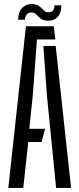

<svg xmlns="http://www.w3.org/2000/svg" viewBox="-20 -930 393 950"><path d="M21.1 0 108.3 -800H246.2L253.7 -734.8H162.8L142.3 -458.4L124.9 -292.6H203L185.9 -227.4H119.9L95.2 0ZM257.6 0 212 -459.4 194.7 -702.7H255.5L331.7 0ZM249.5 -903.7H283.7Q283.5 -864.9 264.5 -845.6Q245.6 -826.2 213.3 -827.8Q192.5 -829 181.1 -838.2Q169.7 -847.5 161.2 -856.9Q152.7 -866.3 140.1 -867.9Q126.7 -869.9 115.9 -861.9Q105.2 -853.9 102.9 -832.4H69.2Q72.4 -877.9 94.5 -895.3Q116.6 -912.7 146.1 -909.5Q161.2 -907.9 170.7 -901.7Q180.1 -895.5 187.1 -888.2Q194 -880.9 200.5 -875.5Q207 -870.1 216.1 -869.3Q233.9 -868.1 241.9 -878Q249.8 -887.9 249.5 -903.7Z"/></svg>

Font: Big Shoulders Stencil Display SC Thin
Style: Regular
Weight: 100
Designer: Patric King
Foundry: XO Type Co
Version: Version 2.001